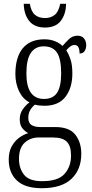

<svg xmlns="http://www.w3.org/2000/svg" viewBox="-20 -751 486 1011"><path d="M200 240Q112 240 69 199.5Q26 159 26 89Q26 48 41.5 20Q57 -8 80.5 -25.5Q104 -43 129 -50Q112 -58 98 -75.5Q84 -93 84 -123Q84 -152 99 -174Q114 -196 135 -212Q100 -230 80.5 -270.5Q61 -311 61 -361Q61 -450 100 -497Q139 -544 214 -544Q245 -544 269.5 -534Q294 -524 309 -509Q322 -524 341.5 -543.5Q361 -563 388 -563Q411 -563 422.5 -548.5Q434 -534 434 -514Q434 -495 425.5 -482Q417 -469 399 -469Q399 -490 393 -502Q387 -514 373 -514Q361 -514 351 -507Q341 -500 329 -486Q342 -466 351.5 -437.5Q361 -409 361 -364Q361 -288 324.5 -241Q288 -194 214 -194Q204 -194 188 -195.5Q172 -197 164 -200Q150 -189 139.5 -172Q129 -155 129 -130Q129 -104 145.5 -93Q162 -82 194 -82H271Q345 -82 376.5 -42Q408 -2 408 59Q408 142 356 191Q304 240 200 240ZM212 -230Q259 -230 280.5 -262.5Q302 -295 302 -365Q302 -441 280 -474Q258 -507 210 -507Q166 -507 142.5 -472.5Q119 -438 119 -364Q119 -230 212 -230ZM202 203Q286 203 320 164.5Q354 126 354 68Q354 17 331.5 -5Q309 -27 260 -27H182Q141 -27 110.5 0Q80 27 80 86Q80 135 106.5 169Q133 203 202 203ZM217 -606Q161 -606 133.5 -641Q106 -676 105 -731H137Q144 -690 164 -673Q184 -656 217 -656Q248 -656 268.5 -673Q289 -690 297 -731H328Q327 -676 300 -641Q273 -606 217 -606Z"/></svg>

Font: Noto Serif Tamil Condensed Light
Style: Italic
Weight: 300
Width: 3
Italic angle: -12°
Designer: Indian Type Foundry, Tom Grace, and the Monotype Design Team
Foundry: Monotype Imaging Inc.
Version: Version 2.003; ttfautohint (v1.8.4.7-5d5b)